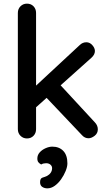

<svg xmlns="http://www.w3.org/2000/svg" viewBox="-20 -760 598 1054"><path d="M128 0Q107 0 92.5 -14.5Q78 -29 78 -51V-689Q78 -711 92.5 -725.5Q107 -740 128 -740Q150 -740 164 -725.5Q178 -711 178 -689V-51Q178 -29 164 -14.5Q150 0 128 0ZM454 -528Q473 -528 487 -512Q501 -496 501 -480Q501 -460 482 -443L169 -163L165 -278L417 -512Q433 -528 454 -528ZM466 -1Q445 -1 430 -18L230 -229L306 -299L501 -88Q517 -71 517 -50Q517 -28 499.5 -14.5Q482 -1 466 -1ZM350 137Q350 155 340.5 178.5Q331 202 315.5 224Q300 246 280.5 260Q261 274 240 274Q224 274 212 266Q200 258 200 240Q200 219 213.5 215Q227 211 238 206Q251 199 258.5 188Q266 177 266 163Q266 152 257 144Q248 136 233 136Q227 136 219.5 137.5Q212 139 206 143Q197 138 191 131Q185 124 185 110Q185 91 198 76.5Q211 62 230.5 53.5Q250 45 267 45Q305 45 327.5 68.5Q350 92 350 137Z"/></svg>

Font: Quicksand SemiBold
Style: Regular
Weight: 600
Designer: Andrew Paglinawan
Foundry: Andrew Paglinawan
Version: Version 3.004